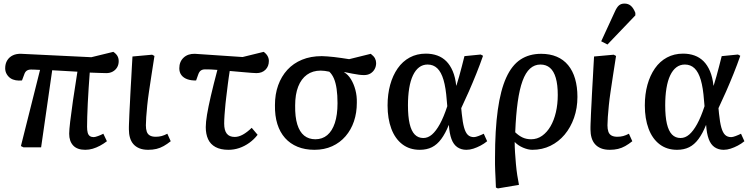

<svg xmlns="http://www.w3.org/2000/svg" viewBox="-20 -824 4214 1074"><path d="M457 14Q412 14 389.5 -10Q367 -34 367 -76Q367 -97 372.5 -143.5Q378 -190 388 -260Q398 -330 413 -423Q378 -425 343 -427Q308 -429 272 -431L210 0H111L97 -7L204 -433Q185 -434 173.5 -434.5Q162 -435 154 -435Q139 -435 129.5 -428.5Q120 -422 115 -406L103 -374Q85 -372 68 -375Q51 -378 38.5 -386.5Q26 -395 17.5 -409.5Q9 -424 9 -442Q9 -468 20.5 -486.5Q32 -505 52 -514.5Q72 -524 99 -523L491 -504L614 -534Q630 -523 637 -510.5Q644 -498 644 -482Q644 -462 635 -447Q626 -432 610.5 -423.5Q595 -415 575 -415Q562 -415 536.5 -416Q511 -417 482 -418Q479 -378 476 -333.5Q473 -289 471 -247Q469 -205 468 -171Q467 -137 467 -115Q467 -95 470.5 -82Q474 -69 482.5 -63Q491 -57 504 -57Q512 -57 528.5 -63Q545 -69 558 -76L578 -34Q560 -20 539.5 -9Q519 2 498.5 8Q478 14 457 14Z M809 14Q780 14 759.5 5.5Q739 -3 726 -18Q713 -33 707 -54Q701 -75 701 -100Q701 -106 701 -114Q701 -122 701.5 -132Q702 -142 702.5 -154.5Q703 -167 703.5 -181.5Q704 -196 705 -213.5Q706 -231 707 -251Q708 -271 709 -293Q710 -315 711.5 -339.5Q713 -364 714.5 -391Q716 -418 717.5 -447.5Q719 -477 721 -508L831 -518L844 -511Q835 -455 827.5 -405Q820 -355 813.5 -312Q807 -269 803.5 -233Q800 -197 798 -169.5Q796 -142 796 -123Q796 -102 801 -87.5Q806 -73 818.5 -66Q831 -59 851 -59Q869 -59 884 -63Q899 -67 916 -76L935 -34Q915 -18 895.5 -7Q876 4 855 9Q834 14 809 14Z M1258 14Q1214 14 1185.5 -1.5Q1157 -17 1144 -45.5Q1131 -74 1131 -113Q1131 -140 1138 -182.5Q1145 -225 1159.5 -287.5Q1174 -350 1196 -433Q1177 -435 1159 -435.5Q1141 -436 1127 -436Q1113 -436 1103.5 -429.5Q1094 -423 1088 -405L1077 -374Q1050 -373 1028.5 -380.5Q1007 -388 995 -403.5Q983 -419 983 -442Q983 -479 1007 -501.5Q1031 -524 1070 -523L1337 -505L1455 -534Q1470 -523 1477 -510Q1484 -497 1484 -483Q1484 -453 1465 -434Q1446 -415 1414 -415Q1405 -415 1387 -416.5Q1369 -418 1339 -420.5Q1309 -423 1265 -427Q1262 -409 1259.5 -390.5Q1257 -372 1254.5 -353.5Q1252 -335 1250 -316.5Q1248 -298 1245.5 -280Q1243 -262 1241.5 -245Q1240 -228 1238.5 -211.5Q1237 -195 1236 -181Q1235 -167 1234.5 -155Q1234 -143 1234 -133Q1234 -95 1248.5 -76.5Q1263 -58 1293 -58Q1315 -58 1338.5 -71Q1362 -84 1388 -109L1421 -70Q1401 -44 1374.5 -25Q1348 -6 1318.5 4Q1289 14 1258 14Z M1739 14Q1686 14 1644.5 -3Q1603 -20 1574.5 -52Q1546 -84 1531.5 -130Q1517 -176 1518 -236Q1518 -297 1536 -347Q1554 -397 1587.5 -433.5Q1621 -470 1669.5 -490Q1718 -510 1780 -510Q1793 -510 1810.5 -508.5Q1828 -507 1848.5 -505Q1869 -503 1890.5 -499.5Q1912 -496 1933 -493L2054 -523Q2071 -510 2077.5 -497.5Q2084 -485 2084 -471Q2084 -453 2076 -438Q2068 -423 2053 -413.5Q2038 -404 2016 -404Q2004 -404 1988 -406Q1972 -408 1951.5 -412Q1931 -416 1906 -421V-419Q1927 -407 1943 -381Q1959 -355 1968 -321Q1977 -287 1976 -249Q1976 -193 1960 -145.5Q1944 -98 1913 -62Q1882 -26 1838 -6Q1794 14 1739 14ZM1744 -45Q1783 -45 1810.5 -68Q1838 -91 1853 -136Q1868 -181 1868 -247Q1868 -292 1863 -326.5Q1858 -361 1848 -384.5Q1838 -408 1822 -423Q1809 -426 1796.5 -427.5Q1784 -429 1774 -429Q1729 -429 1697 -406Q1665 -383 1648 -339.5Q1631 -296 1631 -234Q1630 -170 1643 -128Q1656 -86 1681.5 -65.5Q1707 -45 1744 -45Z M2328 14Q2271 14 2230.5 -17Q2190 -48 2169 -104Q2148 -160 2148 -234Q2148 -297 2162.5 -349.5Q2177 -402 2204.5 -441.5Q2232 -481 2272 -502.5Q2312 -524 2362 -524Q2397 -524 2426 -513.5Q2455 -503 2476.5 -481.5Q2498 -460 2512.5 -426Q2527 -392 2532 -345H2533Q2541 -370 2548.5 -397Q2556 -424 2563.5 -453Q2571 -482 2578 -510L2669 -519L2682 -512Q2665 -463 2644.5 -412Q2624 -361 2602.5 -312Q2581 -263 2560 -219L2563 -188Q2568 -139 2576 -110.5Q2584 -82 2597 -69.5Q2610 -57 2631 -57Q2640 -57 2656 -63Q2672 -69 2686 -76L2705 -34Q2688 -20 2668 -9.5Q2648 1 2628 7.5Q2608 14 2589 14Q2560 14 2538.5 -0.5Q2517 -15 2505.5 -46Q2494 -77 2491 -124H2490Q2471 -77 2448 -46Q2425 -15 2396 -0.5Q2367 14 2328 14ZM2348 -52Q2374 -52 2396.5 -71.5Q2419 -91 2440.5 -130Q2462 -169 2482 -230L2479 -263Q2474 -333 2461 -377Q2448 -421 2426 -442Q2404 -463 2372 -463Q2345 -463 2324.5 -447.5Q2304 -432 2290 -402.5Q2276 -373 2269 -330.5Q2262 -288 2262 -235Q2262 -172 2271.5 -131.5Q2281 -91 2300 -71.5Q2319 -52 2348 -52Z M2765 230 2754 225Q2753 197 2752 174.5Q2751 152 2750 132.5Q2749 113 2749 95.5Q2749 78 2749 59Q2749 -98 2764.5 -209Q2780 -320 2811.5 -389.5Q2843 -459 2891.5 -491Q2940 -523 3007 -523Q3056 -523 3094 -507Q3132 -491 3158 -459.5Q3184 -428 3197 -383Q3210 -338 3210 -282Q3210 -219 3191 -165Q3172 -111 3138.5 -71Q3105 -31 3059 -8.5Q3013 14 2958 14Q2934 14 2906 2Q2878 -10 2860 -29H2859Q2859 -2 2861 29.5Q2863 61 2866 94Q2869 127 2873.5 156.5Q2878 186 2883 210ZM2951 -45Q2985 -45 3012.5 -64.5Q3040 -84 3059.5 -117.5Q3079 -151 3089.5 -196Q3100 -241 3100 -293Q3100 -350 3089 -388Q3078 -426 3056.5 -444.5Q3035 -463 3003 -463Q2970 -463 2945 -440.5Q2920 -418 2903 -371.5Q2886 -325 2876 -253.5Q2866 -182 2862 -84Q2883 -64 2904 -54.5Q2925 -45 2951 -45Z M3391 14Q3362 14 3341.5 5.5Q3321 -3 3308 -18Q3295 -33 3289 -54Q3283 -75 3283 -100Q3283 -106 3283 -114Q3283 -122 3283.5 -132Q3284 -142 3284.5 -154.5Q3285 -167 3285.5 -181.5Q3286 -196 3287 -213.5Q3288 -231 3289 -251Q3290 -271 3291 -293Q3292 -315 3293.5 -339.5Q3295 -364 3296.5 -391Q3298 -418 3299.5 -447.5Q3301 -477 3303 -508L3413 -518L3426 -511Q3417 -455 3409.5 -405Q3402 -355 3395.5 -312Q3389 -269 3385.5 -233Q3382 -197 3380 -169.5Q3378 -142 3378 -123Q3378 -102 3383 -87.5Q3388 -73 3400.5 -66Q3413 -59 3433 -59Q3451 -59 3466 -63Q3481 -67 3498 -76L3517 -34Q3497 -18 3477.5 -7Q3458 4 3437 9Q3416 14 3391 14ZM3378 -575 3343 -593 3419 -758Q3430 -783 3442 -793.5Q3454 -804 3473 -804Q3495 -804 3509.5 -791Q3524 -778 3534 -752V-738Z M3767 14Q3710 14 3669.5 -17Q3629 -48 3608 -104Q3587 -160 3587 -234Q3587 -297 3601.5 -349.5Q3616 -402 3643.5 -441.5Q3671 -481 3711 -502.5Q3751 -524 3801 -524Q3836 -524 3865 -513.5Q3894 -503 3915.5 -481.5Q3937 -460 3951.5 -426Q3966 -392 3971 -345H3972Q3980 -370 3987.5 -397Q3995 -424 4002.5 -453Q4010 -482 4017 -510L4108 -519L4121 -512Q4104 -463 4083.5 -412Q4063 -361 4041.5 -312Q4020 -263 3999 -219L4002 -188Q4007 -139 4015 -110.5Q4023 -82 4036 -69.5Q4049 -57 4070 -57Q4079 -57 4095 -63Q4111 -69 4125 -76L4144 -34Q4127 -20 4107 -9.5Q4087 1 4067 7.5Q4047 14 4028 14Q3999 14 3977.5 -0.5Q3956 -15 3944.5 -46Q3933 -77 3930 -124H3929Q3910 -77 3887 -46Q3864 -15 3835 -0.5Q3806 14 3767 14ZM3787 -52Q3813 -52 3835.5 -71.5Q3858 -91 3879.5 -130Q3901 -169 3921 -230L3918 -263Q3913 -333 3900 -377Q3887 -421 3865 -442Q3843 -463 3811 -463Q3784 -463 3763.5 -447.5Q3743 -432 3729 -402.5Q3715 -373 3708 -330.5Q3701 -288 3701 -235Q3701 -172 3710.5 -131.5Q3720 -91 3739 -71.5Q3758 -52 3787 -52Z"/></svg>

Font: Literata 18pt Medium
Style: Italic
Weight: 500
Italic angle: -2°
Designer: Latin by Veronika Burian and Jose Scaglione. Greek by Irene Vlachou. Cyrillic by Vera Evstafieva
Foundry: TypeTogether
Version: Version 3.103;gftools[0.9.29]